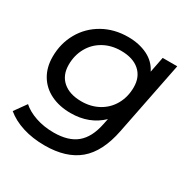

<svg xmlns="http://www.w3.org/2000/svg" viewBox="-165 -687 1024 1039"><g transform="rotate(30 347.5 -167.5)"><path d="M654 -530 563 -72Q535 70 457.5 135Q380 200 246 200Q171 200 109 180.5Q47 161 4 125L57 51Q89 80 140.5 97.5Q192 115 253 115Q345 115 395.5 73Q446 31 464 -57L472 -95Q396 -22 280 -22Q210 -22 156.5 -48Q103 -74 73.5 -123Q44 -172 44 -238Q44 -321 82.5 -389Q121 -457 190 -496Q259 -535 346 -535Q414 -535 466.5 -509.5Q519 -484 544 -433L563 -530ZM507 -314Q507 -378 465.5 -414.5Q424 -451 349 -451Q289 -451 241.5 -424.5Q194 -398 167.5 -350.5Q141 -303 141 -244Q141 -179 183 -142.5Q225 -106 299 -106Q359 -106 406.5 -132.5Q454 -159 480.5 -206.5Q507 -254 507 -314Z"/></g></svg>

Font: Montserrat Alternates Medium
Style: Italic
Weight: 500
Italic angle: -11.3°
Designer: Julieta Ulanovsky
Foundry: Julieta Ulanovsky
Version: Version 7.200